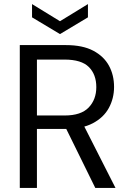

<svg xmlns="http://www.w3.org/2000/svg" viewBox="-20 -921 637 941"><path d="M77 0V-700H303Q385 -700 437 -672.5Q489 -645 514 -599Q539 -553 539 -495Q539 -439 513.5 -392Q488 -345 435 -317Q382 -289 299 -289H161V0ZM447 0 293 -313H387L546 0ZM161 -355H297Q377 -355 414.5 -394Q452 -433 452 -494Q452 -556 415.5 -592.5Q379 -629 296 -629H161ZM274 -754 137 -836V-901L274 -817L411 -901V-836Z"/></svg>

Font: DM Sans 10pt
Style: Regular
Weight: 400
Version: Version 4.004;gftools[0.9.30]